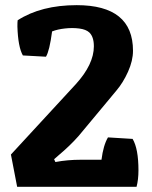

<svg xmlns="http://www.w3.org/2000/svg" viewBox="-20 -718 583 738"><path d="M274.9 -698.2Q491.2 -698.2 491.2 -522.9Q491.2 -484.9 472.2 -442.4Q453.1 -399.9 426.8 -369.1L281.7 -194.8Q249 -157.7 204.1 -120.1L188 -106L192.9 -95.2Q239.3 -104 291 -104H370.1Q377 -159.2 395 -189.9L489.7 -184.1Q512.2 -146.5 512.2 -63Q512.2 -27.8 504.9 0H45.9L22 -124L271 -394Q340.8 -470.7 340.8 -540Q340.8 -576.7 323.2 -593.3Q310.5 -605 284.7 -608.4Q258.8 -611.8 230 -608.6Q201.2 -605.5 180.2 -597.2Q170.4 -522.5 156.7 -500L67.9 -504.9Q49.3 -537.6 46.9 -616.2Q46.9 -624.5 47.1 -630.6Q47.4 -636.7 47.9 -640.1Q138.2 -698.2 274.9 -698.2Z"/></svg>

Font: Odor Mean Chey
Style: Regular
Weight: 400
Designer: Danh Hong
Version: Version 8.002; ttfautohint (v1.8.3)